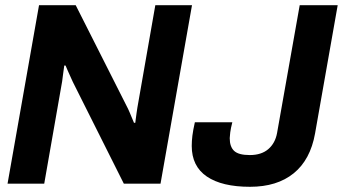

<svg xmlns="http://www.w3.org/2000/svg" viewBox="-20 -706 1318 738"><path d="M9 0 130 -686H271L467 -298Q472 -289 478.5 -273.5Q485 -258 490 -246Q495 -234 495 -234H500Q500 -234 501.5 -246Q503 -258 505 -272Q507 -286 508 -292L577 -686H718L597 0H456L260 -391Q250 -412 241 -433Q232 -454 232 -454H227Q227 -454 225.5 -443Q224 -432 222 -417.5Q220 -403 219 -394L150 0ZM941 12Q833 12 775 -27.5Q717 -67 717 -145Q717 -164 719.5 -184.5Q722 -205 729 -236H873Q867 -213 865 -197Q863 -181 863 -175Q863 -142 880 -126Q897 -110 940 -110Q985 -110 1011.5 -133Q1038 -156 1045 -195L1132 -686H1278L1191 -193Q1173 -92 1109 -40Q1045 12 941 12Z"/></svg>

Font: Archivo VF Beta
Style: Italic
Weight: 400
Italic angle: -10°
Designer: Hector Gatti
Foundry: Omnibus-Type
Version: Version 1.002